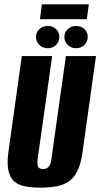

<svg xmlns="http://www.w3.org/2000/svg" viewBox="-20 -848 460 880"><path d="M166 12Q128 12 97.5 6.5Q67 1 47 -15Q27 -31 19 -64.5Q11 -98 19 -155L80 -591H219L152 -115Q150 -99 152.5 -89.5Q155 -80 162 -76.5Q169 -73 178 -73Q186 -73 193.5 -76.5Q201 -80 207 -89.5Q213 -99 215 -115L282 -591H420L359 -156Q352 -99 335 -65Q318 -31 293 -15Q268 1 236 6.5Q204 12 166 12ZM199 -627Q176 -627 160.5 -642Q145 -657 145 -679Q145 -700 160.5 -714.5Q176 -729 199 -729Q222 -729 237 -714.5Q252 -700 252 -679Q252 -657 237 -642Q222 -627 199 -627ZM329 -627Q306 -627 290.5 -642Q275 -657 275 -679Q275 -700 290.5 -714.5Q306 -729 329 -729Q352 -729 367 -714.5Q382 -700 382 -679Q382 -657 367 -642Q352 -627 329 -627ZM163 -760 172 -828H387L378 -760Z"/></svg>

Font: Alumni Sans ExtraBold
Style: Italic
Weight: 800
Italic angle: -8°
Designer: Robert E. Leuschke
Foundry: Robert E. Leuschke
Version: Version 1.016